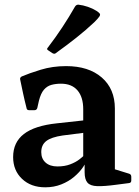

<svg xmlns="http://www.w3.org/2000/svg" viewBox="-20 -788 595 819"><path d="M173 11Q112 11 74 -25Q36 -61 36 -118Q36 -181 82 -216.5Q128 -252 223 -262L351 -276L349 -223L247 -210Q199 -203 177.5 -186.5Q156 -170 156 -139Q156 -111 174.5 -94.5Q193 -78 225 -78Q256 -78 279.5 -87Q303 -96 318.5 -108Q334 -120 340 -127L352 -115Q349 -97 334.5 -75.5Q320 -54 296.5 -34Q273 -14 241.5 -1.5Q210 11 173 11ZM335 -322Q335 -374 310.5 -402.5Q286 -431 240 -431Q218 -431 199.5 -426Q181 -421 167.5 -405.5Q154 -390 146 -358L139 -327Q136 -318 127 -318H104Q94 -318 93 -328Q85 -359 78.5 -389.5Q72 -420 66 -449Q64 -457 73 -462Q103 -475 153.5 -490.5Q204 -506 262 -506Q358 -506 414 -457.5Q470 -409 470 -325V-162H335ZM470 -162V-38L450 -72L531 -47Q540 -44 540 -34V-18Q540 -8 530 -7L476 0Q424 7 394.5 6Q365 5 353 -9Q341 -23 341 -53V-101L335 -109V-162ZM219 -562Q213 -556 204 -561L186 -573Q177 -578 184 -585Q217 -628 246 -672Q275 -716 300 -760Q306 -769 315 -768Q334 -766 354.5 -759Q375 -752 391 -742Q402 -735 405.5 -730Q409 -725 403.5 -717Q398 -709 382 -693Q347 -660 306 -627.5Q265 -595 219 -562Z"/></svg>

Font: Hahmlet SemiBold
Style: Regular
Weight: 600
Version: Version 1.002